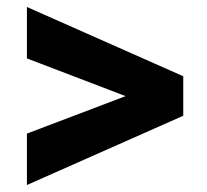

<svg xmlns="http://www.w3.org/2000/svg" viewBox="-20 -504 593 549"><path d="M504 -286V-173L57 25V-122L431 -264V-194L57 -337V-484Z"/></svg>

Font: Ysabeau Infant Black
Style: Italic
Weight: 900
Italic angle: -12°
Designer: Christian Thalmann (Catharsis Fonts)
Version: Version 2.001;gftools[0.9.30]; featfreeze: ss01,ss02,lnum